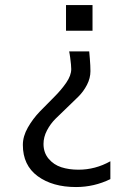

<svg xmlns="http://www.w3.org/2000/svg" viewBox="-20 -548 544 767"><path d="M256.3 -342.8H336.4Q336.9 -333 338.9 -313.5Q341.3 -285.2 341.3 -263.7Q341.3 -235.8 327.4 -209Q313.5 -182.1 292.7 -161.6Q272 -141.1 247.6 -117.9Q223.1 -94.7 202.4 -74.2Q181.6 -53.7 167.7 -27.1Q153.8 -0.5 153.8 26.9Q153.8 62 174.3 86.2Q194.8 110.4 225.1 120.1Q255.4 129.9 293.5 129.9Q360.8 129.9 420.9 96.2V167.5Q356 199.2 283.7 199.2Q189.9 199.2 130.6 155.8Q71.3 112.3 71.3 30.8Q71.3 -3.4 91.3 -38.6Q111.3 -73.7 139.6 -103Q168 -132.3 196.3 -160.4Q224.6 -188.5 244.6 -217.5Q264.6 -246.6 264.6 -272Q264.6 -286.6 260.3 -318.4Q259.8 -322.3 258.5 -330.6Q257.3 -338.9 256.3 -342.8ZM243.7 -425.3V-527.8H349.6V-425.3Z"/></svg>

Font: RGR Online_21
Style: Regular
Weight: 400
Italic angle: -12°
Designer: vernon adams
Foundry: vernon adams
Version: Version 1.000